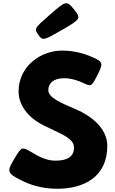

<svg xmlns="http://www.w3.org/2000/svg" viewBox="-20 -1153 712 1188"><path d="M217 -938C244 -900 248 -901 364 -968C480 -1035 482 -1039 438 -1095C393 -1150 389 -1150 291 -1064C192 -978 190 -975 217 -938ZM364 -840C231 -840 95 -742 95 -588C95 -502 153 -425 252 -376C350 -327 438 -300 438 -240C438 -163 360 -159 319 -159C273 -159 223 -182 184 -206C116 -246 116 -250 70 -173C24 -96 20 -83 106 -40C159 -12 237 15 333 15C494 15 644 -54 644 -251C644 -359 543 -437 451 -476C357 -516 279 -549 279 -595C279 -640 313 -669 377 -669C420 -669 461 -655 492 -641C544 -617 545 -614 582 -687C619 -760 621 -770 548 -801C503 -821 439 -840 364 -840Z"/></svg>

Font: Hussar Print
Style: Bold
Weight: 700
Foundry: Cannot Into Space Fonts
Version: Version 2.00